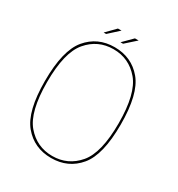

<svg xmlns="http://www.w3.org/2000/svg" viewBox="-165 -791 840 904"><g transform="rotate(30 255.5 -339.0)"><path d="M245 4Q337.5 4 394.2 -63.8Q451 -131.5 451 -296.5Q451 -462 394.2 -530Q337.5 -598 245 -598Q152.5 -598 95.8 -530Q39 -462 39 -296.5Q39 -131.5 95.8 -63.8Q152.5 4 245 4ZM245 -7Q160.5 -7 105.5 -71.5Q50.5 -136 50.5 -296.5Q50.5 -457.5 105.5 -522.2Q160.5 -587 245 -587Q329.5 -587 384.5 -522.2Q439.5 -457.5 439.5 -296.5Q439.5 -136 384.5 -71.5Q329.5 -7 245 -7ZM164.5 -631.5H178L233 -681.5H213.5ZM256 -631.5H270L326 -681.5H306Z"/></g></svg>

Font: Anybody Thin
Style: Regular
Weight: 100
Designer: Tyler Finck
Foundry: Etcetera Type Company
Version: Version 1.114;gftools[0.9.25]